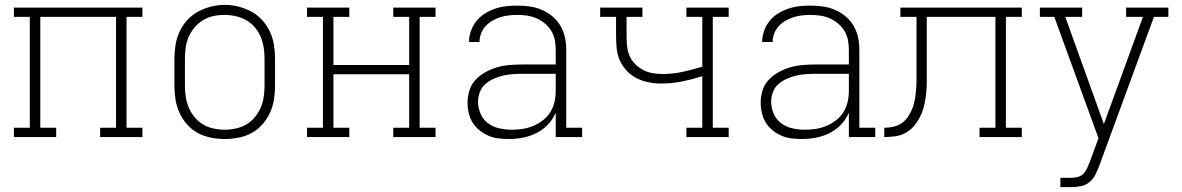

<svg xmlns="http://www.w3.org/2000/svg" viewBox="-20 -561 4840 786"><path d="M37 0V-38H102V-492H37V-530H563V-492H498V-38H563V0H390V-38H455V-492H145V-38H210V0Z M900 8Q872 8 843.5 2.5Q815 -3 790 -16.5Q765 -30 746 -51.5Q727 -73 715 -99Q703 -125 698.5 -153.5Q694 -182 694 -210V-320Q694 -348 698.5 -376.5Q703 -405 715 -431Q727 -457 746.5 -478.5Q766 -500 791 -513.5Q816 -527 844 -534Q872 -541 900 -541Q928 -541 956 -534Q984 -527 1009 -513.5Q1034 -500 1053.5 -478.5Q1073 -457 1085 -431Q1097 -405 1101.5 -376.5Q1106 -348 1106 -320V-210Q1106 -182 1101.5 -153.5Q1097 -125 1085 -99Q1073 -73 1054 -51.5Q1035 -30 1010 -16.5Q985 -3 956.5 2.5Q928 8 900 8ZM900 -30Q923 -30 946 -35Q969 -40 988.5 -51.5Q1008 -63 1023 -81Q1038 -99 1047 -120Q1056 -141 1059.5 -164Q1063 -187 1063 -210V-320Q1063 -343 1059.5 -366Q1056 -389 1047 -410.5Q1038 -432 1022.5 -450Q1007 -468 987 -479Q967 -490 944 -495Q921 -500 898 -500Q875 -500 852.5 -495Q830 -490 810.5 -478Q791 -466 776 -448Q761 -430 752 -409Q743 -388 740 -365.5Q737 -343 737 -320V-210Q737 -187 740.5 -164Q744 -141 753 -120Q762 -99 777 -81Q792 -63 811.5 -51.5Q831 -40 854 -35Q877 -30 900 -30Z M1237 0V-38H1302V-492H1237V-530H1410V-492H1345V-295H1655V-492H1590V-530H1763V-492H1698V-38H1763V0H1590V-38H1655V-257H1345V-38H1410V0Z M2063 8Q2042 8 2020.5 5.5Q1999 3 1979.5 -5.5Q1960 -14 1943 -27.5Q1926 -41 1915 -59Q1904 -77 1899 -98Q1894 -119 1894 -141Q1894 -166 1902 -191.5Q1910 -217 1928 -235.5Q1946 -254 1969 -266.5Q1992 -279 2017 -286Q2042 -293 2068 -295Q2094 -297 2120 -297H2255V-358Q2255 -378 2251 -398Q2247 -418 2236.5 -435Q2226 -452 2210.5 -465Q2195 -478 2176.5 -486Q2158 -494 2138 -497Q2118 -500 2098 -500Q2081 -500 2063 -498Q2045 -496 2028 -490.5Q2011 -485 1995.5 -476Q1980 -467 1968 -454Q1956 -441 1949.5 -424Q1943 -407 1943 -389H1900Q1900 -412 1908 -434.5Q1916 -457 1930.5 -475Q1945 -493 1965 -505.5Q1985 -518 2007 -525.5Q2029 -533 2052 -535.5Q2075 -538 2098 -538Q2124 -538 2149 -534.5Q2174 -531 2197.5 -521Q2221 -511 2241 -494.5Q2261 -478 2274 -456Q2287 -434 2292.5 -409Q2298 -384 2298 -358V-38H2363V0H2255V-100Q2244 -73 2223.5 -51.5Q2203 -30 2176.5 -16.5Q2150 -3 2121 2.5Q2092 8 2063 8ZM2076 -30Q2098 -30 2120.5 -33.5Q2143 -37 2164 -46Q2185 -55 2203 -69Q2221 -83 2233 -102.5Q2245 -122 2250 -144Q2255 -166 2255 -189V-259H2120Q2100 -259 2079.5 -257.5Q2059 -256 2039.5 -251.5Q2020 -247 2001 -238.5Q1982 -230 1967 -217Q1952 -204 1944.5 -184.5Q1937 -165 1937 -145Q1937 -119 1947.5 -95Q1958 -71 1978.5 -56Q1999 -41 2024.5 -35.5Q2050 -30 2076 -30Z M2790 0V-38H2855V-249Q2814 -236 2772 -227.5Q2730 -219 2687 -219Q2661 -219 2635.5 -224Q2610 -229 2587 -240.5Q2564 -252 2546 -271Q2528 -290 2517.5 -313.5Q2507 -337 2504.5 -363Q2502 -389 2502 -414V-492H2437V-530H2610V-492H2545V-414Q2545 -394 2547 -373Q2549 -352 2557 -333Q2565 -314 2580 -299Q2595 -284 2613 -274.5Q2631 -265 2651.5 -261.5Q2672 -258 2693 -258Q2734 -258 2775 -267Q2816 -276 2855 -288V-492H2790V-530H2963V-492H2898V-38H2963V0Z M3263 8Q3242 8 3220.5 5.5Q3199 3 3179.5 -5.5Q3160 -14 3143 -27.5Q3126 -41 3115 -59Q3104 -77 3099 -98Q3094 -119 3094 -141Q3094 -166 3102 -191.5Q3110 -217 3128 -235.5Q3146 -254 3169 -266.5Q3192 -279 3217 -286Q3242 -293 3268 -295Q3294 -297 3320 -297H3455V-358Q3455 -378 3451 -398Q3447 -418 3436.5 -435Q3426 -452 3410.5 -465Q3395 -478 3376.5 -486Q3358 -494 3338 -497Q3318 -500 3298 -500Q3281 -500 3263 -498Q3245 -496 3228 -490.5Q3211 -485 3195.5 -476Q3180 -467 3168 -454Q3156 -441 3149.5 -424Q3143 -407 3143 -389H3100Q3100 -412 3108 -434.5Q3116 -457 3130.5 -475Q3145 -493 3165 -505.5Q3185 -518 3207 -525.5Q3229 -533 3252 -535.5Q3275 -538 3298 -538Q3324 -538 3349 -534.5Q3374 -531 3397.5 -521Q3421 -511 3441 -494.5Q3461 -478 3474 -456Q3487 -434 3492.5 -409Q3498 -384 3498 -358V-38H3563V0H3455V-100Q3444 -73 3423.5 -51.5Q3403 -30 3376.5 -16.5Q3350 -3 3321 2.5Q3292 8 3263 8ZM3276 -30Q3298 -30 3320.5 -33.5Q3343 -37 3364 -46Q3385 -55 3403 -69Q3421 -83 3433 -102.5Q3445 -122 3450 -144Q3455 -166 3455 -189V-259H3320Q3300 -259 3279.5 -257.5Q3259 -256 3239.5 -251.5Q3220 -247 3201 -238.5Q3182 -230 3167 -217Q3152 -204 3144.5 -184.5Q3137 -165 3137 -145Q3137 -119 3147.5 -95Q3158 -71 3178.5 -56Q3199 -41 3224.5 -35.5Q3250 -30 3276 -30Z M3600 0V-38Q3619 -38 3638.5 -42.5Q3658 -47 3673.5 -58.5Q3689 -70 3699.5 -86.5Q3710 -103 3716.5 -121Q3723 -139 3726 -158.5Q3729 -178 3730.5 -197Q3732 -216 3732 -235.5Q3732 -255 3732 -275Q3732 -276 3732 -277Q3732 -278 3732 -279V-281Q3732 -281 3732 -281.5Q3732 -282 3732 -282V-492H3666V-530H4163V-492H4098V-38H4163V0H3990V-38H4055V-492H3774V-283Q3774 -282 3774 -281Q3774 -280 3774 -280V-278Q3774 -255 3774 -231Q3774 -207 3772 -183.5Q3770 -160 3765 -136.5Q3760 -113 3750.5 -91.5Q3741 -70 3726.5 -51Q3712 -32 3691.5 -19.5Q3671 -7 3647.5 -3.5Q3624 0 3600 0Z M4321 205V167H4365Q4378 167 4392 163.5Q4406 160 4415.5 150Q4425 140 4430.5 127.5Q4436 115 4441 102L4477 5L4296 -492H4237V-530H4410V-492H4341L4499 -53L4659 -492H4590V-530H4763V-492H4704L4481 115Q4474 134 4465 152.5Q4456 171 4440.5 184Q4425 197 4405 201Q4385 205 4365 205Z"/></svg>

Font: Iosevka Slab XLtEx
Style: Regular
Weight: 200
Width: 7
Monospace: yes
Designer: Belleve Invis
Foundry: Belleve Invis
Version: Version 11.1.0; ttfautohint (v1.8.3)